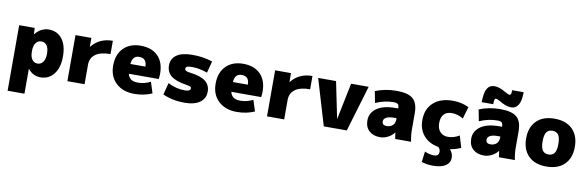

<svg xmlns="http://www.w3.org/2000/svg" viewBox="-60 -1342 6532 2135"><g transform="rotate(10 3205.5 -275.0)"><path d="M238 -520 242 -450H244Q309 -530 398 -530Q492 -530 547.5 -459.5Q603 -389 603 -260Q603 -134 545.5 -62Q488 10 398 10Q310 10 255 -60H253V220H63V-520ZM423 -260Q423 -322 400.5 -353.5Q378 -385 338 -385Q299 -385 276 -353.5Q253 -322 253 -265V-255Q253 -197 276 -166Q299 -135 338 -135Q375 -135 399 -167.5Q423 -200 423 -260Z M1119 -530V-380Q1007 -380 950 -338Q893 -296 893 -220V0H699V-520H878L879 -420H881Q967 -530 1119 -530Z M1356 -310H1525Q1525 -405 1440 -405Q1363 -405 1356 -310ZM1358 -200Q1375 -120 1472 -120Q1547 -120 1615 -155L1655 -30Q1563 10 1455 10Q1326 10 1248 -63Q1170 -136 1170 -260Q1170 -385 1241.5 -457.5Q1313 -530 1435 -530Q1560 -530 1630 -459.5Q1700 -389 1700 -260Q1700 -233 1695 -200Z M2211 -363Q2120 -396 2041 -396Q1998 -396 1982 -388.5Q1966 -381 1966 -365Q1966 -350 1979 -342Q1992 -334 2026 -330Q2149 -315 2202.5 -272Q2256 -229 2256 -155Q2256 -79 2195.5 -34.5Q2135 10 2021 10Q1886 10 1776 -40L1811 -174Q1901 -126 2001 -126Q2066 -126 2066 -160Q2066 -173 2056 -178Q2046 -183 2006 -190Q1885 -209 1833 -252.5Q1781 -296 1781 -370Q1781 -445 1841 -487.5Q1901 -530 2021 -530Q2140 -530 2246 -495Z M2513 -310H2682Q2682 -405 2597 -405Q2520 -405 2513 -310ZM2515 -200Q2532 -120 2629 -120Q2704 -120 2772 -155L2812 -30Q2720 10 2612 10Q2483 10 2405 -63Q2327 -136 2327 -260Q2327 -385 2398.5 -457.5Q2470 -530 2592 -530Q2717 -530 2787 -459.5Q2857 -389 2857 -260Q2857 -233 2852 -200Z M3373 -530V-380Q3261 -380 3204 -338Q3147 -296 3147 -220V0H2953V-520H3132L3133 -420H3135Q3221 -530 3373 -530Z M3725 -110H3727L3811 -520H4009L3854 0H3594L3439 -520H3641Z M4345 -340H4375Q4375 -374 4362 -387Q4349 -400 4315 -400Q4210 -400 4110 -355L4085 -485Q4195 -530 4325 -530Q4455 -530 4510 -481.5Q4565 -433 4565 -320V-140Q4565 -68 4580 0H4400Q4394 -34 4390 -70H4388Q4361 -34 4318 -12Q4275 10 4230 10Q4153 10 4106.5 -32.5Q4060 -75 4060 -150Q4060 -236 4133.5 -288Q4207 -340 4345 -340ZM4230 -170Q4230 -125 4280 -125Q4323 -125 4349 -149Q4375 -173 4375 -215V-230H4345Q4288 -230 4259 -213.5Q4230 -197 4230 -170Z M5101 -163 5141 -30Q5082 -3 5020 6Q5056 50 5056 95Q5056 155 5007 187.5Q4958 220 4861 220Q4794 220 4736 200L4751 80Q4804 105 4856 105Q4911 105 4911 55Q4911 24 4887 4Q4781 -15 4721 -84.5Q4661 -154 4661 -260Q4661 -385 4740.5 -457.5Q4820 -530 4961 -530Q5058 -530 5141 -490L5101 -355Q5039 -393 4971 -393Q4914 -393 4882.5 -359Q4851 -325 4851 -260Q4851 -197 4884 -161Q4917 -125 4971 -125Q5039 -125 5101 -163Z M5517 -725Q5550 -705 5567 -705Q5578 -705 5582.5 -716Q5587 -727 5587 -760H5717Q5717 -570 5607 -570Q5550 -570 5477 -615Q5444 -635 5427 -635Q5416 -635 5411.5 -622.5Q5407 -610 5407 -570H5277Q5277 -677 5304.5 -723.5Q5332 -770 5387 -770Q5444 -770 5517 -725ZM5517 -340H5547Q5547 -374 5534 -387Q5521 -400 5487 -400Q5382 -400 5282 -355L5257 -485Q5367 -530 5497 -530Q5627 -530 5682 -481.5Q5737 -433 5737 -320V-140Q5737 -68 5752 0H5572Q5566 -34 5562 -70H5560Q5533 -34 5490 -12Q5447 10 5402 10Q5325 10 5278.5 -32.5Q5232 -75 5232 -150Q5232 -236 5305.5 -288Q5379 -340 5517 -340ZM5402 -170Q5402 -125 5452 -125Q5495 -125 5521 -149Q5547 -173 5547 -215V-230H5517Q5460 -230 5431 -213.5Q5402 -197 5402 -170Z M5905 -458Q5977 -530 6108 -530Q6239 -530 6311 -458Q6383 -386 6383 -260Q6383 -134 6311 -62Q6239 10 6108 10Q5977 10 5905 -62Q5833 -134 5833 -260Q5833 -386 5905 -458ZM6041 -157Q6063 -126 6108 -126Q6153 -126 6175 -157Q6197 -188 6197 -260Q6197 -332 6175 -363Q6153 -394 6108 -394Q6063 -394 6041 -363Q6019 -332 6019 -260Q6019 -188 6041 -157Z"/></g></svg>

Font: M PLUS 1p Black
Style: Regular
Weight: 900
Version: Version 1.061